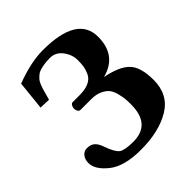

<svg xmlns="http://www.w3.org/2000/svg" viewBox="-184 -783 920 920"><g transform="rotate(-45 275.5 -323.0)"><path d="M248 -41Q366.2 -41 366.2 -175.8Q366.2 -197.8 365 -211.9Q363.8 -226.1 357.9 -250.5Q352.1 -274.9 341.1 -290Q330.1 -305.2 306.2 -316.7Q282.2 -328.1 249 -328.1H175.8Q168 -328.1 163.1 -336.7Q158.2 -345.2 158.2 -354Q158.2 -362.8 163.1 -371.8Q168 -380.9 175.8 -380.9H223.1Q262.2 -380.9 287.1 -392.8Q312 -404.8 321.5 -427Q331.1 -449.2 333.5 -465.6Q335.9 -481.9 335.9 -505.9Q335.9 -543 311.5 -575.4Q287.1 -607.9 249 -607.9Q226.1 -607.9 208 -605Q189.9 -602.1 177.5 -598.1Q165 -594.2 155 -585.2Q145 -576.2 139.4 -569.6Q133.8 -563 127.9 -548.6Q122.1 -534.2 119.6 -525.6Q117.2 -517.1 112.1 -498Q106.9 -479 104 -469.2L48.8 -471.2L64 -618.2Q168.9 -658.2 251 -658.2Q483.9 -658.2 483.9 -516.1Q483.9 -390.1 367.2 -359.9Q454.1 -342.8 490 -305.9Q525.9 -269 525.9 -182.1Q525.9 -82 447.5 -34.9Q369.1 12.2 246.1 12.2Q135.3 12.2 80.1 -30.8Q22.9 -75.7 22.9 -121.1Q22.9 -145 35.4 -160.9Q47.9 -176.8 67.9 -176.8Q92.8 -176.8 107.4 -164.3Q122.1 -151.9 131.8 -123Q150.9 -68.8 170.4 -54.9Q189.9 -41 248 -41Z"/></g></svg>

Font: Linux Biolinum
Style: Bold
Weight: 700
Designer: Philipp H. Poll
Foundry: Philipp H. Poll
Version: Version 1.3.2 ; ttfautohint (v0.9)